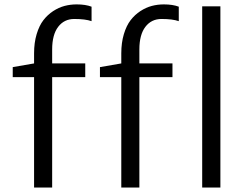

<svg xmlns="http://www.w3.org/2000/svg" viewBox="-20 -841 1112 861"><path d="M886.7 0V-812.5H968.3V0ZM132.8 0V-495.1H37.1V-540L132.8 -556.6V-601.6Q132.8 -649.4 144.3 -687.7Q155.8 -726.1 174.6 -750.5Q193.4 -774.9 218.5 -791.3Q243.7 -807.6 269.8 -814.5Q295.9 -821.3 323.7 -821.3Q363.8 -821.3 390.6 -811V-746.1Q362.8 -755.9 313 -755.9Q267.6 -755.9 240.7 -720.5Q213.9 -685.1 213.9 -619.1V-556.6H362.3V-495.1H213.9V0ZM523.9 0V-495.1H428.2V-540L523.9 -556.6V-601.6Q523.9 -649.4 535.4 -687.7Q546.9 -726.1 565.7 -750.5Q584.5 -774.9 609.6 -791.3Q634.8 -807.6 660.9 -814.5Q687 -821.3 714.8 -821.3Q754.9 -821.3 781.7 -811V-746.1Q753.9 -755.9 704.1 -755.9Q658.7 -755.9 631.8 -720.5Q605 -685.1 605 -619.1V-556.6H753.4V-495.1H605V0Z"/></svg>

Font: HaufeMerriweatherSansLt
Style: Regular
Weight: 300
Designer: Eben Sorkin
Foundry: Eben Sorkin
Version: Version 1.56